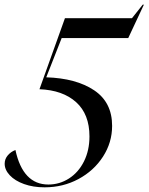

<svg xmlns="http://www.w3.org/2000/svg" viewBox="-54 -790 636 822"><path d="M12 -148Q44 0 153 0Q201 0 241.5 -26Q282 -52 305.5 -99Q329 -146 329 -206Q329 -301 272 -352.5Q215 -404 115 -408L224 -712H511L557 -770H562L495 -627H210L144 -459Q272 -455 349 -403.5Q426 -352 426 -251Q426 -180 387 -119.5Q348 -59 282 -23.5Q216 12 137 12Q88 12 49 -2Q10 -16 -12 -39.5Q-34 -63 -34 -89Q-34 -109 -21 -124.5Q-8 -140 12 -148Z"/></svg>

Font: Nyght Serif Italic
Style: Regular
Weight: 400
Italic angle: -16°
Designer: Maksym Kobuzan
Version: Version 0.410